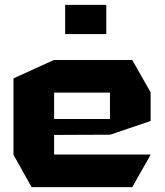

<svg xmlns="http://www.w3.org/2000/svg" viewBox="-20 -764 672 784"><path d="M109 0 35 -132V-133H595V-132L520 0ZM35 -133V-444L200 -519H201V-133ZM201 -213V-278H429V-214ZM201 -386V-519H520L595 -387V-386ZM429 -214V-386H595V-270L430 -214ZM246 -625V-744H414V-625Z"/></svg>

Font: Foldit
Style: Bold
Weight: 700
Version: Version 1.003